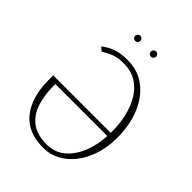

<svg xmlns="http://www.w3.org/2000/svg" viewBox="-250 -1032 1177 1177"><g transform="rotate(45 338.0 -444.0)"><path d="M321 -737.2Q411.2 -737.2 476.4 -686.8Q541.5 -636.4 576.7 -550.6Q611.9 -464.8 612.2 -358V-352.3Q611.9 -271.7 589.8 -205.3Q567.8 -138.8 529.5 -90.6Q491.1 -42.3 441.2 -16.2Q391.3 9.9 335.2 9.9Q198.5 9.9 131 -76Q63.6 -161.9 63.9 -308.2V-348H562.5Q562.5 -350.1 562.5 -352.3V-358Q562.5 -427.9 547.6 -490.6Q532.7 -553.3 502.8 -601.6Q473 -649.9 427.7 -677.7Q382.5 -705.6 321 -706Q263.8 -706.3 229.9 -691.4Q196 -676.5 172.9 -661.9Q171.2 -660.9 170.5 -660.5L146.3 -681.8Q154.8 -688.6 175.4 -701.9Q196 -715.2 231.7 -726.2Q267.4 -737.2 321 -737.2ZM561.4 -319.6H110.8V-304Q110.8 -224.4 131.4 -160Q152 -95.5 201 -57.7Q250 -19.9 335.2 -19.9Q402 -19.9 450.8 -59.5Q499.6 -99.1 528.2 -167.1Q556.8 -235.1 561.4 -319.6ZM269.9 -852.3Q260.7 -852.3 253.9 -859Q247.2 -865.8 247.2 -875Q247.2 -884.2 253.9 -891Q260.7 -897.7 269.9 -897.7Q279.1 -897.7 285.9 -891Q292.6 -884.2 292.6 -875Q292.6 -865.8 285.9 -859Q279.1 -852.3 269.9 -852.3ZM406.2 -852.3Q397 -852.3 390.3 -859Q383.5 -865.8 383.5 -875Q383.5 -884.2 390.3 -891Q397 -897.7 406.2 -897.7Q415.5 -897.7 422.2 -891Q429 -884.2 429 -875Q429 -865.8 422.2 -859Q415.5 -852.3 406.2 -852.3Z"/></g></svg>

Font: Inter UI Thin
Style: Regular
Weight: 100
Designer: Rasmus Andersson
Foundry: rsms
Version: 3.2;8d6f07862